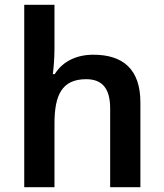

<svg xmlns="http://www.w3.org/2000/svg" viewBox="-20 -780 682 800"><path d="M207 -579V-760H81V0H207V-265C207 -384 238 -450 339 -450C408 -450 439 -409 439 -328V0H565V-353C565 -492 492 -552 369 -552C301 -552 242 -526 208 -471H200C203 -491 207 -536 207 -579Z"/></svg>

Font: Noto Sans Bengali SemiBold
Style: Regular
Weight: 600
Designer: Jelle Bosma - Monotype Design Team
Foundry: Monotype Imaging Inc.
Version: Version 2.003